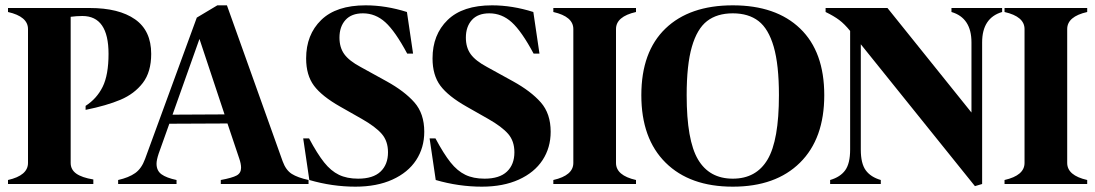

<svg xmlns="http://www.w3.org/2000/svg" viewBox="-20 -690 4107 720"><path d="M387 -488Q387 -630 289 -630Q267 -630 245 -627V-79Q245 -54 266 -39Q287 -24 330 -17V0H10V-15Q85 -32 85 -79V-581Q85 -628 10 -645V-660H316Q426 -660 486.5 -617.5Q547 -575 547 -488Q547 -420 515.5 -379Q484 -338 432 -316Q380 -294 301 -278V-293Q343 -320 365 -364.5Q387 -409 387 -488Z M1137 -15V0H808V-15Q851 -23 867.5 -32Q884 -41 884 -61Q884 -76 877 -96L833 -227L615 -226L575 -114Q567 -90 567 -76Q567 -50 585.5 -36.5Q604 -23 642 -15V0H423V-15Q463 -24 487 -41Q511 -58 524 -94L718 -624L795 -670H831L1040 -85Q1052 -52 1074 -38Q1096 -24 1137 -15ZM822 -261 728 -544 627 -260Z M1139 -171H1117L1140 -15Q1226 10 1313 10Q1393 10 1451.5 -16.5Q1510 -43 1540.5 -89.5Q1571 -136 1571 -196Q1571 -264 1534 -306Q1497 -348 1430 -385L1332 -439Q1289 -462 1271 -487Q1253 -512 1253 -549Q1253 -590 1275.5 -615Q1298 -640 1341 -640Q1388 -640 1425 -606.5Q1462 -573 1507 -489H1529L1506 -645Q1427 -670 1351 -670Q1241 -670 1184.5 -615Q1128 -560 1128 -471Q1128 -408 1157.5 -368.5Q1187 -329 1256 -290L1337 -244Q1388 -215 1411.5 -188Q1435 -161 1435 -119Q1435 -73 1407 -46.5Q1379 -20 1323 -20Q1281 -20 1251 -34.5Q1221 -49 1195.5 -81Q1170 -113 1139 -171Z M1613 -171H1591L1614 -15Q1700 10 1787 10Q1867 10 1925.5 -16.5Q1984 -43 2014.5 -89.5Q2045 -136 2045 -196Q2045 -264 2008 -306Q1971 -348 1904 -385L1806 -439Q1763 -462 1745 -487Q1727 -512 1727 -549Q1727 -590 1749.5 -615Q1772 -640 1815 -640Q1862 -640 1899 -606.5Q1936 -573 1981 -489H2003L1980 -645Q1901 -670 1825 -670Q1715 -670 1658.5 -615Q1602 -560 1602 -471Q1602 -408 1631.5 -368.5Q1661 -329 1730 -290L1811 -244Q1862 -215 1885.5 -188Q1909 -161 1909 -119Q1909 -73 1881 -46.5Q1853 -20 1797 -20Q1755 -20 1725 -34.5Q1695 -49 1669.5 -81Q1644 -113 1613 -171Z M2290 -581V-79Q2290 -32 2365 -15V0H2055V-15Q2130 -32 2130 -79V-581Q2130 -628 2055 -645V-660H2365V-645Q2290 -628 2290 -581Z M2385 -333Q2385 -170 2476 -80Q2567 10 2728 10Q2889 10 2980 -80Q3071 -170 3071 -333Q3071 -496 2980.5 -583Q2890 -670 2728 -670Q2566 -670 2475.5 -583Q2385 -496 2385 -333ZM2555 -333Q2555 -447 2574.5 -514.5Q2594 -582 2631.5 -611Q2669 -640 2728 -640Q2787 -640 2824.5 -611Q2862 -582 2881.5 -514.5Q2901 -447 2901 -333Q2901 -164 2858.5 -92Q2816 -20 2728 -20Q2640 -20 2597.5 -92Q2555 -164 2555 -333Z M3738 -660V-645Q3663 -623 3663 -531V0L3636 8L3208 -524V-129Q3208 -77 3226.5 -51.5Q3245 -26 3283 -15V0H3093V-15Q3131 -26 3149.5 -51.5Q3168 -77 3168 -129V-574Q3147 -600 3127 -615Q3107 -630 3076 -645V-660H3308L3623 -268V-531Q3623 -623 3548 -645V-660Z M3982 -581V-79Q3982 -32 4057 -15V0H3747V-15Q3822 -32 3822 -79V-581Q3822 -628 3747 -645V-660H4057V-645Q3982 -628 3982 -581Z"/></svg>

Font: FFF_NEPSZA-BADSAG Bold
Style: Regular
Weight: 700
Designer: bBox Type GmbH
Foundry: bBox Type GmbH
Version: Version 0.002